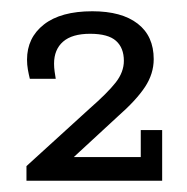

<svg xmlns="http://www.w3.org/2000/svg" viewBox="-20 -613 333 341"><path d="M27 -292V-318L139 -420Q171 -448 185.5 -466.5Q200 -485 200 -505Q200 -528 186 -540.5Q172 -553 140 -553Q108 -553 92 -539Q76 -525 76 -500Q76 -493 77 -486Q78 -479 79 -473H33Q31 -481 29.5 -489.5Q28 -498 28 -507Q28 -546 58 -569.5Q88 -593 144 -593Q196 -593 224.5 -571Q253 -549 253 -508Q253 -482 237.5 -458.5Q222 -435 189 -406L85 -310L67 -334H230V-382H268V-292Z"/></svg>

Font: Rokkitt
Style: Regular
Weight: 400
Designer: Vernon Adams
Foundry: Vernon Adams
Version: Version 3.103